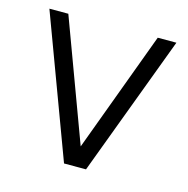

<svg xmlns="http://www.w3.org/2000/svg" viewBox="-78 -548 614 626"><g transform="rotate(15 229.0 -234.5)"><path d="M14.2 -472.2H78.1L229 -64.9L379.9 -472.2H442.9L265.1 2.9H190.9Z"/></g></svg>

Font: CMU Bright
Style: Roman
Weight: 500
Version: Version 0.7.0